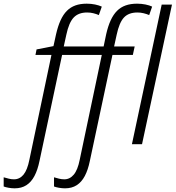

<svg xmlns="http://www.w3.org/2000/svg" viewBox="-137 -785 956 1045"><path d="M-57 240Q-73 240 -90 237Q-107 234 -117 230V180Q-103 184 -89 187.5Q-75 191 -61 191Q-30 191 -9 165.5Q12 140 23 84L143 -486H56L62 -516L154 -534L168 -598Q178 -642 192.5 -674Q207 -706 227 -726Q247 -746 273.5 -755.5Q300 -765 335 -765Q359 -765 380.5 -760.5Q402 -756 417 -749L401 -703Q387 -709 371 -713Q355 -717 337 -717Q290 -717 264 -689.5Q238 -662 224 -596L210 -532H427L441 -599Q451 -643 465.5 -674.5Q480 -706 500 -726Q520 -746 547 -755.5Q574 -765 609 -765Q633 -765 655 -760.5Q677 -756 691 -749L675 -703Q661 -709 644.5 -713Q628 -717 611 -717Q563 -717 537.5 -689.5Q512 -662 498 -596L484 -532H596L586 -486H475L352 91Q342 140 324.5 173Q307 206 280.5 223Q254 240 217 240Q201 240 184 237Q167 234 157 230V180Q170 184 184.5 187.5Q199 191 213 191Q243 191 264.5 165.5Q286 140 297 84L417 -486H201L78 91Q68 140 50.5 173Q33 206 6.5 223Q-20 240 -57 240ZM581 0 743 -760H799L636 0Z"/></svg>

Font: Noto Sans Display Light
Style: Italic
Weight: 300
Italic angle: -12°
Designer: Monotype Design Team
Foundry: Monotype Imaging Inc.
Version: Version 2.003